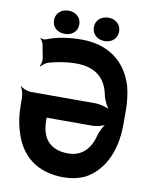

<svg xmlns="http://www.w3.org/2000/svg" viewBox="-94 -930 816 1011"><g transform="rotate(10 314.0 -424.5)"><path d="M279 -592C379 -592 438 -544 455 -454C461 -427 480 -389 495 -376L497 -379C481 -392 439 -403 413 -403H68C50 -403 23 -414 14 -424L12 -421C20 -411 28 -382 28 -364V-324C28 -273 35 -227 48 -186C83 -67 169 10 315 10C356 10 394 2 429 -14C517 -61 578 -164 578 -318V-390C578 -438 573 -482 562 -523C524 -647 429 -721 285 -721C214 -721 149 -710 98 -689C90 -686 77 -688 71 -691L69 -688C75 -684 83 -671 85 -663L99 -590C102 -576 97 -555 91 -546L95 -544C101 -552 119 -566 131 -570C174 -582 223 -592 279 -592ZM174 -269V-277C174 -280 174 -287 172 -289L169 -286C171 -284 177 -284 181 -284H419C443 -284 479 -294 494 -305L492 -309C478 -297 459 -263 453 -238C436 -169 393 -118 318 -118C225 -118 174 -169 174 -269ZM191 -735C229 -735 258 -759 258 -797C258 -834 229 -859 191 -859C153 -859 123 -835 123 -797C123 -758 152 -735 191 -735ZM404 -734C442 -734 471 -759 471 -797C471 -834 442 -859 404 -859C366 -859 336 -835 336 -797C336 -759 365 -734 404 -734Z"/></g></svg>

Font: Asimov
Style: EdgeExtreme
Weight: 500
Designer: Google
Version: Version 2.000980: 2014